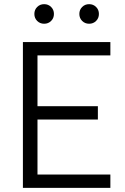

<svg xmlns="http://www.w3.org/2000/svg" viewBox="-20 -902 600 922"><path d="M90 -700H510V-636H160V-392H450V-328H160V-64H510V0H90ZM192 -788Q172 -788 158.5 -801.5Q145 -815 145 -835Q145 -855 158.5 -868.5Q172 -882 192 -882Q212 -882 225.5 -868.5Q239 -855 239 -835Q239 -815 225.5 -801.5Q212 -788 192 -788ZM408 -788Q388 -788 374.5 -801.5Q361 -815 361 -835Q361 -855 374.5 -868.5Q388 -882 408 -882Q428 -882 441.5 -868.5Q455 -855 455 -835Q455 -815 441.5 -801.5Q428 -788 408 -788Z"/></svg>

Font: PT Root UI Web
Style: Regular
Weight: 400
Designer: Vitaly Kuzmin
Foundry: ParaType Ltd.
Version: Version 1.000W